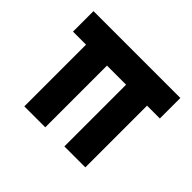

<svg xmlns="http://www.w3.org/2000/svg" viewBox="-96 -468 583 583"><g transform="rotate(45 196.0 -176.5)"><path d="M8 -353V-265H64V0H154V-265H236V0H326V-265H381V-353Z"/></g></svg>

Font: Reem Kufi
Style: Regular
Weight: 400
Designer: Khaled Hosny
Version: Version 0.007